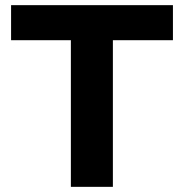

<svg xmlns="http://www.w3.org/2000/svg" viewBox="-20 -725 713 745"><path d="M255 0V-569H23V-705H651V-569H418V0Z"/></svg>

Font: Nunito Sans 8pt ExtraBold
Style: Regular
Weight: 800
Version: Version 3.101;gftools[0.9.27]